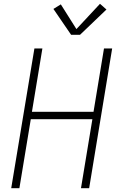

<svg xmlns="http://www.w3.org/2000/svg" viewBox="-20 -990 640 1010"><path d="M39 0 161 -735H203L148 -402H472L527 -735H570L449 0H406L466 -363H142L82 0ZM354 -807 261 -943 300 -967 382 -837 506 -970 540 -940 401 -807Z"/></svg>

Font: Iosevka Curly XLtExObl
Style: Regular
Weight: 200
Width: 7
Italic angle: -9°
Monospace: yes
Designer: Belleve Invis
Foundry: Belleve Invis
Version: Version 11.0.1; ttfautohint (v1.8.3)